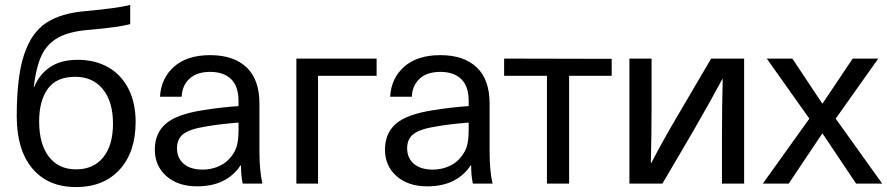

<svg xmlns="http://www.w3.org/2000/svg" viewBox="-20 -746 3604 780"><path d="M345 -625Q263 -619 217 -593.5Q171 -568 149 -521Q127 -474 117 -393H119Q140 -444 183.5 -473.5Q227 -503 296 -503Q367 -503 420 -472.5Q473 -442 502 -385Q531 -328 531 -251Q531 -128 466 -57Q401 14 289 14Q175 14 111.5 -61.5Q48 -137 48 -274Q48 -433 77.5 -523Q107 -613 167.5 -653Q228 -693 329 -701Q460 -713 509 -726V-648Q460 -635 345 -625ZM139 -253Q139 -161 178.5 -109.5Q218 -58 289 -58Q360 -58 399.5 -107Q439 -156 439 -244Q439 -333 398 -383.5Q357 -434 286 -434Q209 -434 174 -385Q139 -336 139 -253Z M1034 -325V-130Q1034 -53 1046 0H966Q959 -32 959 -74H957Q930 -33 886 -11Q842 11 781 11Q703 11 656 -30.5Q609 -72 609 -138Q609 -204 652.5 -242.5Q696 -281 802 -298Q876 -310 949 -315V-335Q949 -396 918.5 -425Q888 -454 834 -454Q780 -454 750 -426.5Q720 -399 718 -353H630Q634 -428 687 -475Q740 -522 834 -522Q929 -522 981.5 -472.5Q1034 -423 1034 -325ZM816 -232Q752 -222 725.5 -202Q699 -182 699 -144Q699 -104 726.5 -80.5Q754 -57 803 -57Q834 -57 861.5 -67.5Q889 -78 908 -97Q931 -121 940 -146.5Q949 -172 949 -217V-248Q872 -242 816 -232Z M1272 -438V0H1184V-508H1510V-438Z M1969 -325V-130Q1969 -53 1981 0H1901Q1894 -32 1894 -74H1892Q1865 -33 1821 -11Q1777 11 1716 11Q1638 11 1591 -30.5Q1544 -72 1544 -138Q1544 -204 1587.5 -242.5Q1631 -281 1737 -298Q1811 -310 1884 -315V-335Q1884 -396 1853.5 -425Q1823 -454 1769 -454Q1715 -454 1685 -426.5Q1655 -399 1653 -353H1565Q1569 -428 1622 -475Q1675 -522 1769 -522Q1864 -522 1916.5 -472.5Q1969 -423 1969 -325ZM1751 -232Q1687 -222 1660.5 -202Q1634 -182 1634 -144Q1634 -104 1661.5 -80.5Q1689 -57 1738 -57Q1769 -57 1796.5 -67.5Q1824 -78 1843 -97Q1866 -121 1875 -146.5Q1884 -172 1884 -217V-248Q1807 -242 1751 -232Z M2292 -438V0H2202V-438H2028V-508L2465 -507V-438Z M2913 0V-196Q2913 -310 2916 -424H2914Q2872 -345 2796 -213L2671 0H2537V-508H2627V-312Q2627 -198 2624 -84H2626Q2671 -172 2744 -295L2869 -508H3003V0Z M3564 0H3458L3322 -203H3320L3184 0H3079L3268 -264L3095 -508H3199L3320 -326H3322L3444 -508H3548L3375 -264Z"/></svg>

Font: CST
Style: Regular
Weight: 400
Version: Version 1.00